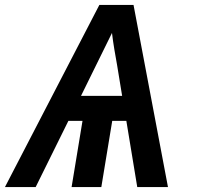

<svg xmlns="http://www.w3.org/2000/svg" viewBox="-30 -755 800 775"><path d="M-10 0 371 -735H509L648 0H524L480 -267H423L379 0H259L303 -267H246L114 0ZM297 -368H463L443 -490Q437 -523 431.5 -556Q426 -589 422 -622Q406 -589 389.5 -556Q373 -523 357 -490Z"/></svg>

Font: Iosevka Aile
Style: Bold Italic
Weight: 700
Italic angle: -9°
Designer: Belleve Invis
Foundry: Belleve Invis
Version: Version 28.0.1; ttfautohint (v1.8.4)